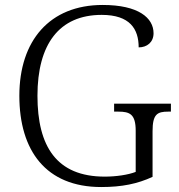

<svg xmlns="http://www.w3.org/2000/svg" viewBox="-20 -744 722 774"><path d="M388 10C472 10 534 -3 595 -31V-215C595 -284 614 -294 658 -294H669V-326H440V-294H457C503 -294 527 -284 527 -217V-51C496 -39 448 -32 402 -32C208 -32 131 -154 131 -358C131 -565 218 -684 390 -684C504 -684 539 -627 539 -553C573 -553 599 -574 599 -610C599 -672 538 -724 394 -724C180 -724 58 -580 58 -358C58 -137 165 10 388 10Z"/></svg>

Font: Noto Serif Ethiopic Light
Style: Regular
Weight: 300
Designer: Monotype Design Team
Foundry: Monotype Imaging Inc.
Version: Version 2.102